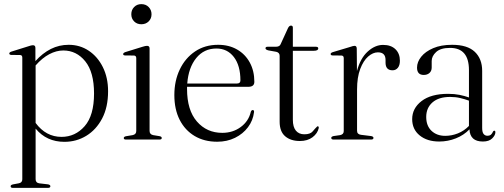

<svg xmlns="http://www.w3.org/2000/svg" viewBox="-20 -676 2442 930"><path d="M151.5 -444V-380Q186 -418.5 226.2 -438.8Q266.5 -459 312.5 -459Q367 -459 410 -430.2Q453 -401.5 478.2 -350.8Q503.5 -300 503.5 -234Q503.5 -157 474.8 -102.2Q446 -47.5 398 -18.2Q350 11 292 11Q205.5 11 152.5 -53V192Q152.5 209.5 170 212L213 217Q224 219.5 224 226Q224 234 212.5 234H42Q31.5 234 31.5 226Q31.5 219.5 43.5 217L70.5 212Q88 209 88 192.5V-397Q88 -409 77.5 -409.5L34 -410Q25 -411 25 -417Q25 -422.5 35 -426L118 -452Q132 -457 139.5 -457Q151.5 -457 151.5 -444ZM286.5 -431.5Q253 -431.5 218.8 -413.5Q184.5 -395.5 152.5 -359V-80.5Q202.5 -13 278 -13Q344.5 -13 390 -64.8Q435.5 -116.5 435.5 -223Q435.5 -326.5 393 -379Q350.5 -431.5 286.5 -431.5Z M664.5 -558.5Q643.5 -558.5 629.8 -572.2Q616 -586 616 -607Q616 -628 629.8 -642Q643.5 -656 664.5 -656Q686.5 -656 700.2 -641.8Q714 -627.5 714 -607Q714 -586 700 -572.2Q686 -558.5 664.5 -558.5ZM704.5 -441.5V-42Q704.5 -25 722 -21.5L752.5 -16.5Q763.5 -14.5 763.5 -7.5Q763.5 0 752 0H590Q579.5 0 579.5 -7.5Q579.5 -13.5 589.5 -16L622.5 -21.5Q640 -25 640 -41.5V-394Q640 -406.5 629 -407L585.5 -407.5Q576.5 -408 576.5 -414Q576.5 -419.5 586.5 -423.5L670.5 -449.5Q685 -454 692 -454Q704.5 -454 704.5 -441.5Z M1212 -279.5Q1212 -255.5 1182.5 -255.5H886Q886 -250 886 -245Q886 -142.5 933.8 -87.5Q981.5 -32.5 1056.5 -32.5Q1108 -32.5 1146.2 -60.8Q1184.5 -89 1195 -135Q1198.5 -143 1204 -143Q1211.5 -143 1210.5 -133Q1205.5 -92 1181.2 -59.8Q1157 -27.5 1118.5 -8.5Q1080 10.5 1032 10.5Q969.5 10.5 922.8 -17.2Q876 -45 850.2 -95.8Q824.5 -146.5 824.5 -215.5Q824.5 -284.5 850.8 -339.5Q877 -394.5 924.8 -426.8Q972.5 -459 1036.5 -459Q1089 -459 1128.5 -436.2Q1168 -413.5 1190 -373Q1212 -332.5 1212 -279.5ZM1028.5 -441Q968 -441 930.5 -394.8Q893 -348.5 887 -271.5H1128Q1144.5 -271.5 1144.5 -286.5Q1144.5 -358.5 1112.8 -399.8Q1081 -441 1028.5 -441Z M1318.5 -425 1279.5 -432Q1266 -435.5 1266 -442Q1266 -449.5 1275.5 -449.5H1315.5Q1335 -449.5 1339.5 -462.5L1375 -540Q1381 -552 1389.5 -552Q1398.5 -552 1398.5 -542V-449.5H1510.5Q1521.5 -449.5 1521.5 -441.5Q1521.5 -430 1499.5 -430H1398.5V-96Q1398.5 -61 1413.2 -43.2Q1428 -25.5 1454 -25.5Q1483 -25.5 1494.5 -39.5Q1506 -53.5 1517 -64Q1524.5 -66 1524 -56Q1518 -29.5 1493.8 -11.2Q1469.5 7 1432.5 7Q1388 7 1361.2 -16Q1334.5 -39 1334.5 -86.5V-405.5Q1334.5 -421 1318.5 -425Z M1708 -441 1709 -332Q1725.5 -394 1761 -426.2Q1796.5 -458.5 1835.5 -458.5Q1874 -458.5 1895.5 -437.5Q1917 -416.5 1917 -382Q1917 -359.5 1907 -347.5Q1897 -335.5 1881.5 -335.5Q1848 -335.5 1847.5 -371.5V-385.5Q1847.5 -422.5 1810.5 -422.5Q1786.5 -422.5 1763.2 -402.2Q1740 -382 1724.8 -341.8Q1709.5 -301.5 1709.5 -242.5V-42.5Q1709.5 -25.5 1728.5 -23L1777 -17Q1789 -15 1789 -8Q1789 0 1777 0H1596Q1584.5 0 1584.5 -8Q1584.5 -14.5 1596 -17L1627.5 -21.5Q1645 -25 1645 -41V-394.5Q1645 -406.5 1634 -407L1590.5 -407.5Q1581.5 -408 1581.5 -414.5Q1581.5 -420 1592 -423.5L1675.5 -448.5Q1691 -454 1697.5 -454Q1707.5 -454 1708 -441Z M1976.5 -99Q1976.5 -151.5 2022 -186.5Q2067.5 -221.5 2150.5 -221.5Q2181 -221.5 2205.8 -216.5Q2230.5 -211.5 2251.5 -204V-336.5Q2251.5 -444 2160 -444Q2114 -444 2092.5 -424Q2071 -404 2071 -380.5V-349Q2071 -332 2060.2 -322.5Q2049.5 -313 2032.5 -313Q2000 -313 2000 -348.5Q2000 -376 2020.2 -401.2Q2040.5 -426.5 2078.5 -442.8Q2116.5 -459 2170 -459Q2244 -459 2279.8 -425Q2315.5 -391 2315.5 -333V-56.5Q2315.5 -35.5 2322.5 -27Q2329.5 -18.5 2340.5 -18.5Q2352.5 -18.5 2358.5 -24.2Q2364.5 -30 2367.5 -37.5Q2370 -43 2374 -43Q2379.5 -43 2379.5 -35.5Q2379.5 -21 2364.2 -5.8Q2349 9.5 2319 9.5Q2256.5 9.5 2254 -49.5Q2226.5 -21 2188 -5.8Q2149.5 9.5 2107.5 9.5Q2049 9.5 2012.8 -20Q1976.5 -49.5 1976.5 -99ZM2044.5 -109.5Q2044.5 -66.5 2070.2 -42.2Q2096 -18 2136.5 -18Q2168 -18 2198 -30Q2228 -42 2251.5 -66V-188.5Q2231 -196 2208.8 -201.2Q2186.5 -206.5 2160.5 -206.5Q2105 -206.5 2074.8 -180Q2044.5 -153.5 2044.5 -109.5Z"/></svg>

Font: Fraunces 72pt Light
Style: Regular
Weight: 300
Version: Version 1.000;[0bf87f6ff]